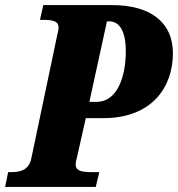

<svg xmlns="http://www.w3.org/2000/svg" viewBox="-42 -734 699 754"><path d="M-22 0H334L348 -58H319C282 -58 255 -62 255 -88C255 -96 258 -108 262 -124L295 -270H363C556 -270 637 -393 637 -525C637 -649 545 -714 399 -714H128L115 -656H126C163 -656 188 -652 188 -626C188 -619 186 -609 181 -588L81 -112C71 -65 37 -58 1 -58H-10ZM338 -334H309L378 -650H388C420 -650 452 -623 452 -533C452 -426 415 -334 338 -334Z"/></svg>

Font: Noto Serif Condensed Black
Style: Italic
Weight: 900
Width: 3
Italic angle: -12°
Designer: Monotype Design Team
Foundry: Monotype Imaging Inc.
Version: Version 2.013